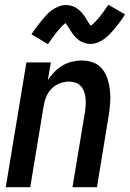

<svg xmlns="http://www.w3.org/2000/svg" viewBox="-20 -780 541 800"><path d="M4 0 90 -520H192L179 -445Q190 -463 206 -479.5Q222 -496 240.5 -507Q259 -518 280 -523Q301 -528 321 -528Q347 -528 370 -519Q393 -510 407.5 -491Q422 -472 429 -448.5Q436 -425 438.5 -400.5Q441 -376 439 -350Q437 -324 433 -299L384 0H282L334 -313Q336 -327 337 -342Q338 -357 336.5 -371Q335 -385 330.5 -398Q326 -411 317 -421Q308 -431 294.5 -435.5Q281 -440 267 -440Q248 -440 228.5 -432.5Q209 -425 194.5 -410Q180 -395 172.5 -376.5Q165 -358 162 -339L106 0ZM180 -596 111 -637Q122 -654 133 -668.5Q144 -683 154 -695Q164 -707 173.5 -717.5Q183 -728 196 -737.5Q209 -747 224.5 -753Q240 -759 255 -759Q268 -759 280 -755Q292 -751 301.5 -744.5Q311 -738 319.5 -728.5Q328 -719 334 -710Q340 -701 346 -690.5Q352 -680 358 -673Q362 -675 368 -680.5Q374 -686 377 -689.5Q380 -693 384 -697Q388 -701 392.5 -706.5Q397 -712 401 -717.5Q405 -723 410.5 -730Q416 -737 420.5 -744.5Q425 -752 432 -760L501 -720Q490 -702 479 -687.5Q468 -673 458 -661Q448 -649 438.5 -639Q429 -629 416 -619Q403 -609 387.5 -603Q372 -597 357 -597Q350 -597 344 -598Q338 -599 332.5 -601Q327 -603 321 -605.5Q315 -608 310.5 -611.5Q306 -615 301.5 -619Q297 -623 292.5 -627.5Q288 -632 284.5 -637Q281 -642 278 -646.5Q275 -651 272 -655.5Q269 -660 265.5 -666Q262 -672 258.5 -676.5Q255 -681 254 -684Q249 -681 243.5 -676Q238 -671 235 -667.5Q232 -664 228 -659.5Q224 -655 219.5 -650Q215 -645 211 -639Q207 -633 201.5 -626.5Q196 -620 191.5 -612.5Q187 -605 180 -596Z"/></svg>

Font: Iosevka Curly Semibold
Style: Italic
Weight: 600
Italic angle: -9°
Monospace: yes
Designer: Belleve Invis
Foundry: Belleve Invis
Version: Version 22.1.2; ttfautohint (v1.8.4)